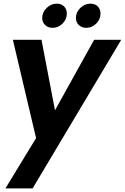

<svg xmlns="http://www.w3.org/2000/svg" viewBox="-20 -773 686 1055"><path d="M178.2 -14.2 50.8 -554.2H208L282.2 -167L497.1 -554.2H646L159.2 262.2H9.8ZM269 -620.1Q244.1 -620.1 228 -635.5Q211.9 -650.9 211.9 -673.8Q211.9 -705.6 236.1 -729.2Q260.3 -752.9 292 -752.9Q316.9 -752.9 332 -737.8Q347.2 -722.7 347.2 -698.2Q347.2 -666.5 323.5 -643.3Q299.8 -620.1 269 -620.1ZM454.1 -620.1Q429.2 -620.1 413.1 -635.5Q397 -650.9 397 -673.8Q397 -705.6 421.1 -729.2Q445.3 -752.9 477.1 -752.9Q502 -752.9 517.1 -737.8Q532.2 -722.7 532.2 -698.2Q532.2 -666.5 508.5 -643.3Q484.9 -620.1 454.1 -620.1Z"/></svg>

Font: SVN-Poppins SemiBold
Style: Italic
Weight: 600
Italic angle: -10°
Designer: Ninad Kale (Devanagari), Jonny Pinhorn (Latin)
Foundry: Indian Type Foundry
Version: Version 3.002 2017